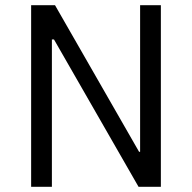

<svg xmlns="http://www.w3.org/2000/svg" viewBox="-20 -720 740 740"><path d="M100 0H180V-568H188L514 0H600V-700H520V-135H516L192 -700H100Z"/></svg>

Font: Fixel Variable
Style: Regular
Weight: 100
Width: 3
Designer: AlfaBravo + MacPaw
Foundry: Kyrylo Tkachov, Marchela Mozhyna, Serhii Makarenko, Maria Weinstein, Zakhar Kryvoshyya
Version: Version 1.211